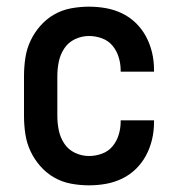

<svg xmlns="http://www.w3.org/2000/svg" viewBox="-20 -548 540 576"><path d="M247 8Q220 8 193 3Q166 -2 142.5 -15.5Q119 -29 101 -49.5Q83 -70 71.5 -94.5Q60 -119 56 -146Q52 -173 52 -200V-320Q52 -347 56 -374Q60 -401 71.5 -425.5Q83 -450 101 -470.5Q119 -491 142.5 -504.5Q166 -518 193 -523Q220 -528 247 -528Q273 -528 298 -523.5Q323 -519 346 -508Q369 -497 387.5 -479Q406 -461 418 -438.5Q430 -416 436 -391Q442 -366 442 -340V-333H342V-337Q342 -357 336 -376.5Q330 -396 317.5 -411Q305 -426 286 -433Q267 -440 247 -440Q225 -440 205 -430.5Q185 -421 173 -403Q161 -385 156.5 -363.5Q152 -342 152 -320V-200Q152 -178 156.5 -156.5Q161 -135 173 -117Q185 -99 205 -89.5Q225 -80 247 -80Q267 -80 286 -87Q305 -94 317.5 -109Q330 -124 336 -143.5Q342 -163 342 -183V-187H442V-180Q442 -154 436 -129Q430 -104 418 -81.5Q406 -59 387.5 -41Q369 -23 346 -12Q323 -1 298 3.5Q273 8 247 8Z"/></svg>

Font: Iosevka Term Curly Semibold
Style: Regular
Weight: 600
Designer: Belleve Invis
Foundry: Belleve Invis
Version: Version 32.3.0